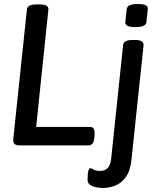

<svg xmlns="http://www.w3.org/2000/svg" viewBox="-20 -724 800 956"><path d="M654 -589Q626 -589 614.5 -595.5Q603 -602 604 -614L611 -679Q612 -691 625 -697.5Q638 -704 667 -704Q695 -704 706 -697.5Q717 -691 716 -679L709 -614Q707 -589 654 -589ZM76 0Q43 0 46 -31L114 -677Q116 -702 162 -702H178Q197 -702 209.5 -696.5Q222 -691 221 -677L160 -92H430Q453 -92 451 -55L450 -41Q448 -18 440 -9Q432 0 420 0ZM494 212Q463 212 439.5 202.5Q416 193 416 172Q416 136 420.5 124.5Q425 113 429 113Q435 113 445.5 120Q456 127 479 127Q501 127 515.5 113.5Q530 100 534 62L593 -500Q596 -525 641 -525H652Q675 -525 685 -518.5Q695 -512 695 -500L635 67Q630 123 608.5 154.5Q587 186 556.5 199Q526 212 494 212Z"/></svg>

Font: Asap Medium
Style: Italic
Weight: 500
Italic angle: -6°
Designer: Pablo Cosgaya
Foundry: Omnibus-Type
Version: Version 3.001; ttfautohint (v1.8.3)